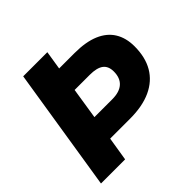

<svg xmlns="http://www.w3.org/2000/svg" viewBox="-178 -870 1035 1035"><g transform="rotate(-45 339.5 -352.5)"><path d="M25 0 137 -705H321L304 -598H421Q507 -598 563.5 -574Q620 -550 648 -504.5Q676 -459 676 -395Q676 -312 642.5 -254.5Q609 -197 543.5 -166.5Q478 -136 382 -136H231L209 0ZM253 -278H389Q444 -278 472.5 -303.5Q501 -329 501 -378Q501 -419 475.5 -438Q450 -457 396 -457H281Z"/></g></svg>

Font: Nunito Sans 12pt ExtraLight 12pt Black
Style: Italic
Weight: 900
Italic angle: -9°
Version: Version 3.101;gftools[0.9.27]